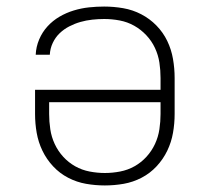

<svg xmlns="http://www.w3.org/2000/svg" viewBox="-20 -558 640 586"><path d="M300 8Q271 8 242.5 3Q214 -2 188 -15.5Q162 -29 142 -50.5Q122 -72 109.5 -98Q97 -124 92 -152.5Q87 -181 87 -210V-284H470V-320Q470 -344 466.5 -367Q463 -390 453 -411.5Q443 -433 426.5 -450.5Q410 -468 389.5 -479.5Q369 -491 345.5 -495.5Q322 -500 298 -500Q280 -500 261.5 -498Q243 -496 225.5 -491Q208 -486 191.5 -477.5Q175 -469 162 -456.5Q149 -444 141 -427Q133 -410 132 -391H89Q90 -415 99.5 -437.5Q109 -460 125 -477.5Q141 -495 161.5 -507Q182 -519 205 -526Q228 -533 251.5 -535.5Q275 -538 298 -538Q327 -538 356 -533Q385 -528 411 -514.5Q437 -501 457.5 -480Q478 -459 490.5 -433Q503 -407 508 -378Q513 -349 513 -320V-210Q513 -181 508 -152.5Q503 -124 490.5 -98Q478 -72 458 -50.5Q438 -29 412 -15.5Q386 -2 357.5 3Q329 8 300 8ZM300 -30Q323 -30 346.5 -34.5Q370 -39 390.5 -50.5Q411 -62 427 -79.5Q443 -97 453 -118.5Q463 -140 466.5 -163.5Q470 -187 470 -210V-246H130V-210Q130 -187 133.5 -163.5Q137 -140 147 -118.5Q157 -97 173 -79.5Q189 -62 209.5 -50.5Q230 -39 253.5 -34.5Q277 -30 300 -30Z"/></svg>

Font: Iosevka Curly XLtEx
Style: Regular
Weight: 200
Width: 7
Monospace: yes
Designer: Belleve Invis
Foundry: Belleve Invis
Version: Version 11.1.0; ttfautohint (v1.8.3)